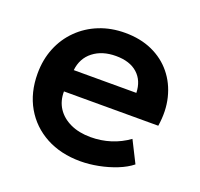

<svg xmlns="http://www.w3.org/2000/svg" viewBox="-99 -624 778 748"><g transform="rotate(20 290.0 -250.0)"><path d="M305 15Q223.5 15 162 -18.2Q100.5 -51.5 66.2 -111Q32 -170.5 32 -249.5Q32 -307.5 51.8 -356Q71.5 -404.5 107.8 -440.2Q144 -476 192.8 -495.5Q241.5 -515 299.5 -515Q362.5 -515 412 -492.8Q461.5 -470.5 494.2 -430.2Q527 -390 540.2 -336.2Q553.5 -282.5 543.5 -219H152.5Q152 -179.5 171.2 -150Q190.5 -120.5 226.2 -103.8Q262 -87 310.5 -87Q353.5 -87 393 -99.5Q432.5 -112 466.5 -136.5L511.5 -47Q488 -28 453 -14Q418 0 379.2 7.5Q340.5 15 305 15ZM160 -310H419.5Q418 -360.5 386 -389.2Q354 -418 296.5 -418Q239.5 -418 202.5 -389.2Q165.5 -360.5 160 -310Z"/></g></svg>

Font: Geologica Roman Medium
Style: Regular
Weight: 500
Designer: Sindre Bremnes, Frode Helland
Foundry: Monokrom Skriftforlag AS
Version: Version 1.010;gftools[0.9.28]